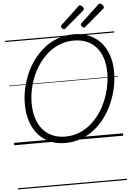

<svg xmlns="http://www.w3.org/2000/svg" viewBox="-85 -1188 1096 1622"><g transform="rotate(-5 462.5 -377.0)"><path d="M432 19Q362 19 304.5 -5.5Q247 -30 206 -76.5Q165 -123 142.5 -189Q120 -255 120 -338Q120 -402 134 -467.5Q148 -533 175 -595Q202 -657 242 -710Q282 -763 333.5 -804Q385 -845 448 -867.5Q511 -890 584 -890Q655 -890 712 -865.5Q769 -841 810 -796Q851 -751 873 -687Q895 -623 895 -544Q895 -478 881 -411.5Q867 -345 839.5 -281.5Q812 -218 772.5 -163.5Q733 -109 681.5 -68.5Q630 -28 567.5 -4.5Q505 19 432 19ZM438 -35Q500 -35 553.5 -56Q607 -77 651.5 -114Q696 -151 730.5 -200Q765 -249 788.5 -305.5Q812 -362 824.5 -422Q837 -482 837 -540Q837 -611 819 -666.5Q801 -722 767 -760Q733 -798 685.5 -817.5Q638 -837 579 -837Q518 -837 464 -817Q410 -797 365.5 -760.5Q321 -724 286 -676.5Q251 -629 227 -573.5Q203 -518 190.5 -459Q178 -400 178 -342Q178 -269 196 -212Q214 -155 248 -115.5Q282 -76 330 -55.5Q378 -35 438 -35ZM505 -939Q499 -939 490 -948Q481 -957 481 -963Q481 -966 481.5 -969Q482 -972 487 -976L640 -1120Q644 -1124 647 -1126.5Q650 -1129 654 -1129Q661 -1129 668.5 -1124Q676 -1119 681.5 -1111Q687 -1103 687 -1097Q687 -1093 685.5 -1089.5Q684 -1086 679 -1082L519 -946Q515 -943 512 -941Q509 -939 505 -939ZM675 -939Q667 -939 658.5 -948Q650 -957 650 -963Q650 -966 650.5 -969Q651 -972 655 -976L809 -1120Q813 -1124 816.5 -1126.5Q820 -1129 824 -1129Q831 -1129 838.5 -1124Q846 -1119 851 -1111Q856 -1103 856 -1097Q856 -1093 855 -1089.5Q854 -1086 849 -1082L688 -946Q684 -943 681 -941Q678 -939 675 -939ZM0 365H925V375H0ZM0 -20H925V0H0ZM0 -505H925V-500H0ZM0 -885H925V-875H0Z"/></g></svg>

Font: Playwrite AT Guides
Style: Italic
Weight: 400
Italic angle: -13.0072°
Designer: Veronika Burian, José Scaglione
Foundry: TypeTogether
Version: Version 1.002